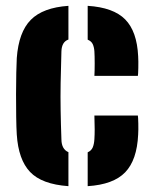

<svg xmlns="http://www.w3.org/2000/svg" viewBox="-20 -629 525 658"><path d="M37.5 -168Q36 -191.5 35.5 -228.5Q35 -265.5 35 -305.8Q35 -346 35.8 -379.8Q36.5 -413.5 37.5 -430Q44 -519 85.5 -561Q127 -603 214.5 -609V-493.5Q191.5 -485.5 190.5 -453Q188.5 -392 187.8 -344.5Q187 -297 187.8 -251.5Q188.5 -206 190.5 -151Q191 -117.5 214.5 -107.5V9Q123 2.5 83 -39.8Q43 -82 37.5 -168ZM303.5 -369Q304.5 -384 304.5 -411Q304.5 -438 303.5 -453Q302.5 -467.5 297.8 -477.8Q293 -488 280.5 -493V-609Q368.5 -603.5 409 -562.5Q449.5 -521.5 453.5 -436Q454.5 -419.5 454 -396.2Q453.5 -373 452.5 -369ZM280.5 9V-107Q293 -112.5 297.8 -123.8Q302.5 -135 303.5 -152Q304.5 -167 304.5 -185.5Q304.5 -204 303.5 -233H452.5Q453.5 -227 454 -205.8Q454.5 -184.5 453.5 -168Q449.5 -80.5 409 -38.5Q368.5 3.5 280.5 9Z"/></svg>

Font: Big Shoulders Stencil Text Black
Style: Regular
Weight: 900
Designer: Patric King
Foundry: XO Type Co
Version: Version 1.000